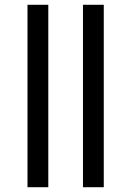

<svg xmlns="http://www.w3.org/2000/svg" viewBox="-20 -783 549 803"><path d="M95 0V-763H182V0ZM327 0V-763H414V0Z"/></svg>

Font: Avrile Sans Condensed Medium
Style: Regular
Weight: 500
Width: 3
Designer: Monotype Design Team
Foundry: Monotype Imaging Inc.
Version: Version 2.001;September 10, 2019;FontCreator 11.5.0.2425 64-